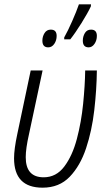

<svg xmlns="http://www.w3.org/2000/svg" viewBox="-20 -858 507 888"><path d="M177 10Q254 10 302.5 -40.5Q351 -91 378 -172Q405 -253 416 -348Q427 -443 428 -532H374Q373 -463 364.5 -378Q356 -293 335.5 -215.5Q315 -138 277.5 -88Q240 -38 182 -38Q99 -38 99 -131Q99 -171 114 -237L177 -532H122L60 -238Q45 -168 45 -126Q45 10 177 10ZM277 -676H305Q328 -705 357 -751.5Q386 -798 400 -828L401 -838H345Q334 -806 314 -760.5Q294 -715 277 -685ZM390 -639Q406 -639 417 -655Q428 -671 428 -692Q428 -721 401 -721Q382 -721 372.5 -705Q363 -689 363 -670Q363 -639 390 -639ZM203 -639Q220 -639 231 -655Q242 -671 242 -692Q242 -721 215 -721Q196 -721 186 -705Q176 -689 176 -670Q176 -639 203 -639Z"/></svg>

Font: Noto Sans Display SemiCondensed Light
Style: Italic
Weight: 300
Width: 4
Italic angle: -12°
Designer: Monotype Design Team
Foundry: Monotype Imaging Inc.
Version: Version 1.900